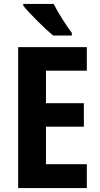

<svg xmlns="http://www.w3.org/2000/svg" viewBox="-20 -953 507 973"><path d="M252 -933H98V-924C127 -887 209 -806 249 -773H344V-786C319 -819 273 -890 252 -933ZM420 0V-121H213V-311H405V-430H213V-595H420V-714H72V0Z"/></svg>

Font: Noto Sans Devanagari UI Condensed
Style: Bold
Weight: 700
Width: 3
Designer: Jelle Bosma - Monotype Design Team
Foundry: Monotype Imaging Inc.
Version: Version 2.004